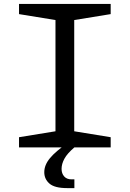

<svg xmlns="http://www.w3.org/2000/svg" viewBox="-20 -750 660 977"><path d="M76.8 -51.8 285.7 -85.8 262.3 -44.3V-685.7L285.7 -644.2L76.8 -678.2V-730H543.2V-678.2L334.3 -644.2L357.7 -685.7V-44.3L334.3 -85.8L543.2 -51.8V0H76.8ZM205.3 126.3Q205.3 89.3 234.7 54.2Q264 19.2 320 -18.5L358.5 0Q322.3 30.8 307.8 57.6Q293.3 84.3 293.3 109.2Q293.3 132.8 306.6 147.8Q319.8 162.7 344 162.7H358.5V207.2H322.2Q258 207.2 231.7 184.2Q205.3 161.2 205.3 126.3Z"/></svg>

Font: Monaspace Xenon Var
Style: Regular
Weight: 400
Designer: Riley Cran and the Lettermatic Team
Version: Version 1.000 (Monaspace Xenon Var)